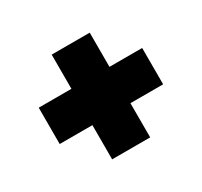

<svg xmlns="http://www.w3.org/2000/svg" viewBox="-110 -769 818 778"><g transform="rotate(-30 299.0 -380.0)"><path d="M210 -135V-295H57V-465H210V-625H388V-465H541V-295H388V-135Z"/></g></svg>

Font: Encode Sans Exp Black
Style: Regular
Weight: 900
Width: 7
Designer: Multiple Designers
Foundry: Impallari Type
Version: Version 3.002; ttfautohint (v1.8.3) -l 8 -r 50 -G 200 -x 14 